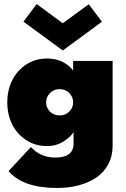

<svg xmlns="http://www.w3.org/2000/svg" viewBox="-20 -713 627 953"><path d="M96.5 -605.5 162 -693 291.5 -597.5 420.5 -692 486 -605 291.5 -462.5ZM264 220Q92.5 220 22.5 136L133.5 17Q181 69 254.5 69Q345 69 345 0V-57.5Q333 -36 297 -12Q261 12 213 12Q153.5 12 107.8 -19Q62 -50 39 -98.8Q16 -147.5 16 -205Q16 -262 39 -311Q62 -360 107.8 -391.2Q153.5 -422.5 213 -422.5Q260.5 -422.5 293.8 -404.2Q327 -386 343 -362.5V-410.5H539V11Q539 61.5 517.8 101.8Q496.5 142 459.2 167.5Q422 193 372.2 206.5Q322.5 220 264 220ZM228 -251Q209 -231.5 209 -205Q209 -178.5 228 -159.2Q247 -140 276 -140Q305 -140 324 -159.2Q343 -178.5 343 -205Q343 -231.5 324 -251Q305 -270.5 276 -270.5Q247 -270.5 228 -251Z"/></svg>

Font: League Spartan Black
Style: Regular
Weight: 900
Foundry: The League of Moveable Type
Version: Version 2.002